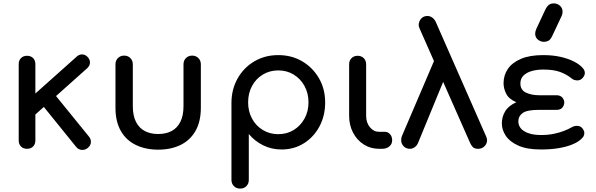

<svg xmlns="http://www.w3.org/2000/svg" viewBox="-20 -875 3506 1129"><path d="M186 -200 124 -268 431 -542Q446 -556 464.5 -555Q483 -554 496 -539Q510 -524 509 -506Q508 -488 493 -474ZM139 0Q117 0 103.5 -13.5Q90 -27 90 -49V-498Q90 -520 103.5 -533.5Q117 -547 139 -547Q161 -547 174.5 -533.5Q188 -520 188 -498V-49Q188 -27 174.5 -13.5Q161 0 139 0ZM496 -5Q480 8 460.5 6.5Q441 5 428 -11L225 -262L295 -328L503 -72Q516 -56 514.5 -37.5Q513 -19 496 -5Z M910 5Q836 5 779 -22.5Q722 -50 690.5 -105Q659 -160 659 -241V-497Q659 -519 673.5 -533.5Q688 -548 710 -548Q732 -548 746.5 -533.5Q761 -519 761 -497V-251Q761 -195 779.5 -158.5Q798 -122 831.5 -104.5Q865 -87 910 -87Q956 -87 989 -104.5Q1022 -122 1040.5 -158.5Q1059 -195 1059 -251V-497Q1059 -519 1073.5 -533.5Q1088 -548 1110 -548Q1132 -548 1146.5 -533.5Q1161 -519 1161 -497V-241Q1161 -160 1129.5 -105Q1098 -50 1041.5 -22.5Q985 5 910 5Z M1392 234Q1370 234 1355.5 219.5Q1341 205 1341 183V-273Q1342 -352 1378 -415Q1414 -478 1476 -514.5Q1538 -551 1616 -551Q1695 -551 1757 -514.5Q1819 -478 1855.5 -415Q1892 -352 1892 -273Q1892 -194 1858.5 -131.5Q1825 -69 1767 -32.5Q1709 4 1636 4Q1577 4 1527.5 -20.5Q1478 -45 1443 -87V183Q1443 205 1429 219.5Q1415 234 1392 234ZM1616 -86Q1667 -86 1707 -110.5Q1747 -135 1770.5 -177.5Q1794 -220 1794 -273Q1794 -327 1770.5 -369.5Q1747 -412 1707 -436.5Q1667 -461 1616 -461Q1566 -461 1525.5 -436.5Q1485 -412 1462 -369.5Q1439 -327 1439 -273Q1439 -220 1462 -177.5Q1485 -135 1525.5 -110.5Q1566 -86 1616 -86Z M2209 0Q2159 0 2119 -25.5Q2079 -51 2056 -95Q2033 -139 2033 -194V-497Q2033 -519 2047 -533Q2061 -547 2083 -547Q2105 -547 2119 -533Q2133 -519 2133 -497V-194Q2133 -154 2155 -127Q2177 -100 2209 -100H2243Q2261 -100 2273.5 -86Q2286 -72 2286 -50Q2286 -28 2269.5 -14Q2253 0 2227 0Z M2792 0Q2771 0 2761.5 -9Q2752 -18 2745 -33L2447 -708Q2445 -713 2443.5 -717.5Q2442 -722 2442 -726Q2442 -749 2456 -765Q2470 -781 2493 -781Q2509 -781 2522 -771.5Q2535 -762 2542 -747L2838 -74Q2844 -61 2844 -51Q2844 -30 2829 -15Q2814 0 2792 0ZM2390 0Q2368 0 2353.5 -15Q2339 -30 2339 -51Q2339 -63 2343 -74L2576 -619L2623 -484L2438 -34Q2431 -18 2418 -9Q2405 0 2390 0Z M3160 4Q3079 4 3028.5 -18.5Q2978 -41 2954.5 -76Q2931 -111 2931 -149Q2931 -188 2950.5 -220.5Q2970 -253 3016 -274Q2973 -292 2957 -323Q2941 -354 2941 -386Q2941 -433 2966.5 -470Q2992 -507 3043.5 -529Q3095 -551 3174 -551Q3230 -551 3274.5 -541Q3319 -531 3351.5 -515Q3384 -499 3402 -480Q3414 -468 3416.5 -459.5Q3419 -451 3419 -445Q3419 -432 3406.5 -417Q3394 -402 3373 -402Q3368 -402 3358.5 -404.5Q3349 -407 3341 -414Q3313 -437 3274.5 -451.5Q3236 -466 3174 -466Q3138 -466 3107.5 -457.5Q3077 -449 3058.5 -431Q3040 -413 3040 -384Q3040 -346 3072.5 -330.5Q3105 -315 3149 -315H3252Q3274 -315 3286 -302Q3298 -289 3298 -272Q3298 -257 3287.5 -243Q3277 -229 3252 -229H3149Q3079 -229 3053.5 -210.5Q3028 -192 3028 -162Q3028 -124 3064 -102.5Q3100 -81 3160 -81Q3204 -81 3238.5 -88.5Q3273 -96 3298 -106Q3323 -116 3337 -124Q3349 -131 3357 -133Q3365 -135 3372 -135Q3394 -135 3405 -120Q3416 -105 3416 -94Q3416 -81 3410.5 -72Q3405 -63 3389 -50Q3372 -36 3340 -23.5Q3308 -11 3263 -3.5Q3218 4 3160 4ZM3179 -629Q3159 -629 3143 -642Q3127 -655 3127 -677Q3127 -684 3128.5 -690Q3130 -696 3134 -706L3186 -817Q3196 -838 3207.5 -846.5Q3219 -855 3237 -855Q3257 -855 3272.5 -841.5Q3288 -828 3288 -806Q3288 -801 3287 -795Q3286 -789 3283 -782L3227 -663Q3217 -642 3205 -635.5Q3193 -629 3179 -629Z"/></svg>

Font: Comfortaa
Style: Bold
Weight: 700
Designer: Johan Aakerlund
Foundry: Johan Aakerlund
Version: Version 3.104; ttfautohint (v1.8.1.43-b0c9)